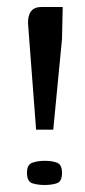

<svg xmlns="http://www.w3.org/2000/svg" viewBox="-20 -526 243 548"><path d="M83 -156 60 -459Q59 -506 98 -506H159L157 -415L132 -156ZM57 -33Q57 -56 72 -61.5Q87 -67 108 -67Q129 -67 143 -61.5Q157 -56 157 -33Q157 -8 142.5 -3Q128 2 107 2Q87 2 72 -3Q57 -8 57 -33Z"/></svg>

Font: Genos Medium
Style: Regular
Weight: 500
Designer: Robert E. Leuschke
Foundry: Robert E. Leuschke
Version: Version 1.010; ttfautohint (v1.8.3)